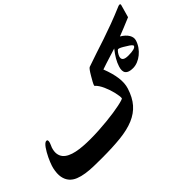

<svg xmlns="http://www.w3.org/2000/svg" viewBox="-124 -1113 1406 1406"><g transform="rotate(-45 579.0 -409.5)"><path d="M1153.3 -651.9Q1109.4 -633.3 1075.2 -619.4Q1041 -605.5 1011.7 -594.2Q1049.8 -571.3 1065.9 -543.9Q1082 -516.6 1073.7 -490.2Q1065.4 -463.4 1048.8 -439.9Q1032.2 -416.5 1010.7 -399.2Q989.3 -381.8 964.6 -371.8Q939.9 -361.8 915.5 -361.8Q825.2 -361.8 851.6 -443.4Q860.4 -471.7 877.4 -501Q894.5 -530.3 919.4 -561.5Q899.4 -555.2 880.6 -549.3Q861.8 -543.5 842.3 -537.4Q822.8 -531.2 801.3 -524.4Q779.8 -517.6 754.9 -508.8Q782.7 -437.5 789.6 -382.1Q796.4 -326.7 782.7 -283.7Q760.3 -212.9 721.7 -168.7Q683.1 -124.5 624 -99.6Q564.9 -74.7 482.4 -65.9Q399.9 -57.1 289.6 -57.1Q246.6 -57.1 204.1 -58.1Q161.6 -59.1 124 -64.7Q86.4 -70.3 55.9 -82.5Q25.4 -94.7 5.9 -117.2Q-13.7 -139.6 -20.3 -174.1Q-26.9 -208.5 -15.6 -258.8Q-14.6 -262.7 -12.9 -268.1Q-11.2 -273.4 -10.3 -277.3Q-6.3 -289.6 0.2 -305.7Q6.8 -321.8 15.1 -339.4Q23.4 -356.9 33.2 -374Q43 -391.1 52.7 -404.8Q62.5 -418.5 72 -426.8Q81.5 -435.1 89.8 -435.1Q106.4 -435.1 98.1 -406.7Q95.7 -398.4 91.1 -388.9Q86.4 -379.4 83.5 -371.1Q73.2 -338.9 76.9 -314.7Q80.6 -290.5 94.7 -273.4Q108.9 -256.3 132.6 -244.9Q156.2 -233.4 186.5 -227.1Q216.8 -220.7 252.2 -218Q287.6 -215.3 325.2 -215.3Q370.6 -215.3 415.8 -218Q460.9 -220.7 502.2 -224.9Q543.5 -229 579.3 -234.4Q615.2 -239.7 642.1 -245.4Q668.9 -251 684.8 -256.1Q700.7 -261.2 701.7 -264.6Q702.6 -275.4 700.4 -291.7Q698.2 -308.1 693.6 -327.6Q689 -347.2 681.9 -367.9Q674.8 -388.7 666 -408.2Q657.2 -427.7 646.7 -443.8Q636.2 -460 624 -470.2Q623.5 -473.6 623.8 -474.6Q624 -475.6 624.5 -476.6Q627 -484.9 635.5 -500.7Q644 -516.6 657.2 -538.6Q671.4 -563 681.6 -576.9Q691.9 -590.8 697.3 -592.8Q751.5 -612.3 803.7 -629.2Q856 -646 911.4 -664.6Q966.8 -683.1 1028.6 -706.1Q1090.3 -729 1164.1 -760.3Q1166.5 -760.3 1169.2 -761Q1171.9 -761.7 1174.3 -761.7Q1178.2 -761.7 1180.4 -758.8Q1182.6 -755.9 1180.7 -749ZM1035.2 -472.7Q1039.6 -483.9 994.1 -510.3Q951.7 -538.1 937 -538.1Q934.1 -538.1 929.2 -533.4Q924.3 -528.8 919.4 -522Q914.6 -515.1 910.4 -507.6Q906.2 -500 904.8 -494.6Q890.6 -451.2 956.1 -451.2Q1028.3 -451.2 1035.2 -472.7Z"/></g></svg>

Font: XB Zar
Style: Bold Italic
Weight: 700
Italic angle: -12°
Designer: Behnam
Foundry: Irmug
Version: Version 8.005 2009